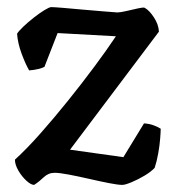

<svg xmlns="http://www.w3.org/2000/svg" viewBox="-20 -520 487 540"><path d="M76 0Q67 0 54 -12Q41 -24 31.5 -40.5Q22 -57 22 -71Q55 -101 93.5 -144.5Q132 -188 171 -236.5Q210 -285 245 -332Q280 -379 306 -418L142 -427L105 -332Q100 -329 88 -326Q76 -323 62 -322Q52 -339 41 -368.5Q30 -398 28 -425Q32 -432 45 -444.5Q58 -457 74.5 -470Q91 -483 105 -491.5Q119 -500 124 -500Q131 -500 156 -498Q181 -496 212.5 -493Q244 -490 271.5 -488Q299 -486 310 -485Q318 -485 335.5 -489Q353 -493 368.5 -496.5Q384 -500 387 -498Q400 -491 413 -471Q426 -451 427 -431L177 -99L327 -78L385 -173Q401 -172 413.5 -167Q426 -162 432 -158Q432 -150 430.5 -130.5Q429 -111 425 -88.5Q421 -66 415 -48Q405 -37 386.5 -26Q368 -15 350 -7.5Q332 0 324 0Q312 0 286.5 -5Q261 -10 230.5 -17Q200 -24 173.5 -29Q147 -34 134 -34Q116 -34 103 -21.5Q90 -9 76 0Z"/></svg>

Font: Texturina 72pt SemiBold
Style: Regular
Weight: 600
Designer: Guillermo Torres Carreño
Foundry: Omnibus-Type
Version: Version 1.002; ttfautohint (v1.8.3)